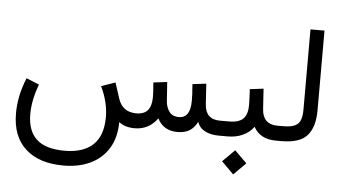

<svg xmlns="http://www.w3.org/2000/svg" viewBox="-58 -769 1995 1125"><g transform="rotate(5 939.5 -206.5)"><path d="M747.6 0C803.2 0 848.1 -23.4 881.8 -69.8C904.8 -23.4 944.3 0 1000.5 0C1028.3 0 1051.8 -5.9 1070.3 -17.1C1088.4 -28.3 1104 -45.9 1116.2 -69.8C1124.5 -45.9 1140.1 -28.3 1162.1 -17.1C1184.1 -5.9 1210.9 0 1242.7 0H1256.3V-87.9H1241.7C1185.5 -87.9 1155.3 -117.2 1151.4 -176.3L1143.6 -296.9L1063 -287.1C1064.5 -265.1 1065.9 -246.1 1066.9 -230C1067.4 -213.9 1067.9 -200.2 1067.9 -189C1067.9 -121.6 1045.4 -87.9 1000 -87.9C974.6 -87.9 955.6 -96.7 943.4 -113.8C931.2 -130.9 923.8 -151.4 922.4 -176.3L914.6 -286.6L834 -276.9C835.4 -255.9 836.9 -237.8 837.9 -223.6C838.4 -209 838.9 -197.8 838.9 -189.9C838.9 -157.2 832 -131.8 817.9 -114.3C803.7 -96.7 780.8 -87.9 748.5 -87.9C720.2 -88.4 697.8 -95.2 680.7 -108.4C663.6 -121.6 650.4 -141.1 642.1 -168L613.3 -257.3L530.8 -229C560.1 -168 574.7 -107.9 574.7 -48.8C574.2 23.9 555.2 77.6 517.1 113.3C479 148.9 423.3 167 350.6 167C275.9 167 221.2 150.9 185.5 118.2C149.9 85.9 131.8 36.6 131.8 -29.8C131.8 -85 143.6 -143.6 167.5 -206.1L91.8 -236.8C62.5 -165.5 47.9 -95.7 47.9 -27.3C47.9 64 74.7 133.3 127.9 181.6C181.2 230 255.9 253.9 352.1 253.9C411.1 253.9 463.4 243.2 508.8 221.7C554.2 200.2 589.8 168.5 615.7 126.5C641.6 85 654.8 33.2 655.3 -28.3C679.2 -9.3 710 0 747.6 0Z M1591.8 0V-87.9H1581.1C1522.9 -87.9 1492.2 -117.7 1488.3 -176.8L1480.5 -296.9L1400.4 -287.1C1400.9 -272 1401.9 -256.8 1402.8 -240.7C1403.8 -224.6 1404.3 -209 1404.3 -193.8C1404.3 -157.2 1396 -130.9 1379.4 -113.8C1362.8 -96.7 1335 -87.9 1295.9 -87.9H1236.8V0H1295.9C1328.6 0 1357.9 -5.9 1383.8 -18.1C1409.7 -29.8 1431.2 -46.9 1447.8 -69.8C1460 -46.9 1477.1 -29.8 1498.5 -18.1C1520 -5.9 1547.4 0 1580.1 0ZM1275.4 147.9 1346.7 219.2 1418 147.9 1346.7 77.1Z M1572.3 0H1611.3C1683.6 0 1734.4 -16.6 1763.2 -50.3C1792 -83.5 1806.6 -132.3 1806.6 -197.3V-667H1724.1V-196.8C1724.1 -172.9 1721.7 -152.8 1716.3 -136.7C1710.9 -120.6 1700.7 -108.4 1684.6 -100.1C1668.5 -91.8 1644.5 -87.9 1611.8 -87.9H1572.3Z"/></g></svg>

Font: Vazir
Style: Regular
Weight: 400
Designer: Saber Rastikerdar
Foundry: Saber Rastikerdar
Version: Version 27.002;January 24, 2021;FontCreator 13.0.0.2683 64-b